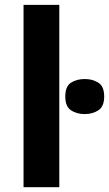

<svg xmlns="http://www.w3.org/2000/svg" viewBox="-20 -780 454 800"><path d="M227.1 0H78.1V-759.8H227.1ZM333 -450.7Q366.2 -450.7 390.1 -435.3Q414.1 -419.9 414.1 -377.9Q414.1 -336.4 390.1 -320.6Q366.2 -304.7 333 -304.7Q299.3 -304.7 275.6 -320.6Q252 -336.4 252 -377.9Q252 -419.9 275.6 -435.3Q299.3 -450.7 333 -450.7Z"/></svg>

Font: Open Sans
Style: Bold
Weight: 700
Designer: Monotype Design Team
Foundry: Monotype Imaging Inc.
Version: Version 3.000; ttfautohint (v1.8.4)